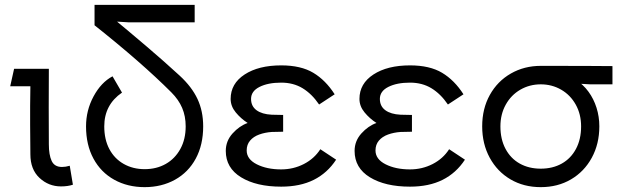

<svg xmlns="http://www.w3.org/2000/svg" viewBox="-20 -753 2560 790"><path d="M105 -118 104 -238Q104 -279 104 -317.5Q104 -356 105 -398H22L38 -470H181Q180 -306 181 -159Q181 -116 192.5 -91Q204 -66 235 -66Q250 -66 267 -71L280 7Q259 14 231 14Q180 14 142.5 -21Q105 -56 105 -118Z M369 -733H781V-661H511L429 -666L434 -687Q508 -626 582.5 -562.5Q657 -499 719 -442Q769 -396 792.5 -346Q816 -296 816 -233Q816 -157 785.5 -100.5Q755 -44 700 -13.5Q645 17 575 17Q505 17 450 -13.5Q395 -44 364.5 -100.5Q334 -157 334 -233Q334 -299 365 -356.5Q396 -414 443 -439L482 -372Q409 -322 409 -233Q409 -179 430 -139.5Q451 -100 489 -78.5Q527 -57 575 -57Q624 -57 662 -78.5Q700 -100 722 -140Q744 -180 744 -233Q744 -275 729.5 -309Q715 -343 685 -373Q562 -496 369 -649Z M1137 15Q1035 15 972 -23.5Q909 -62 909 -132Q909 -173 937 -204Q965 -235 999 -247Q971 -265 950 -290.5Q929 -316 929 -346Q929 -409 986.5 -446.5Q1044 -484 1137 -484Q1218 -484 1269 -453.5Q1320 -423 1357 -365L1293 -323Q1263 -367 1225 -390Q1187 -413 1137 -413Q1083 -413 1048 -395.5Q1013 -378 1013 -346Q1013 -316 1035.5 -299.5Q1058 -283 1098 -281Q1122 -281 1145 -280V-211Q1122 -211 1098 -210Q1070 -208 1046.5 -199.5Q1023 -191 1009 -174.5Q995 -158 995 -134Q995 -98 1036.5 -77Q1078 -56 1137 -56Q1187 -56 1230 -78Q1273 -100 1298 -139L1363 -96Q1327 -41 1271 -13Q1215 15 1137 15Z M1667 15Q1565 15 1502 -23.5Q1439 -62 1439 -132Q1439 -173 1467 -204Q1495 -235 1529 -247Q1501 -265 1480 -290.5Q1459 -316 1459 -346Q1459 -409 1516.5 -446.5Q1574 -484 1667 -484Q1748 -484 1799 -453.5Q1850 -423 1887 -365L1823 -323Q1793 -367 1755 -390Q1717 -413 1667 -413Q1613 -413 1578 -395.5Q1543 -378 1543 -346Q1543 -316 1565.5 -299.5Q1588 -283 1628 -281Q1652 -281 1675 -280V-211Q1652 -211 1628 -210Q1600 -208 1576.5 -199.5Q1553 -191 1539 -174.5Q1525 -158 1525 -134Q1525 -98 1566.5 -77Q1608 -56 1667 -56Q1717 -56 1760 -78Q1803 -100 1828 -139L1893 -96Q1857 -41 1801 -13Q1745 15 1667 15Z M2039 -233Q2039 -180 2060 -140.5Q2081 -101 2118.5 -80Q2156 -59 2205 -59Q2254 -59 2291.5 -80Q2329 -101 2350 -140.5Q2371 -180 2371 -233Q2371 -283 2349 -322.5Q2327 -362 2289 -384Q2251 -406 2205 -406Q2159 -406 2121 -384Q2083 -362 2061 -322.5Q2039 -283 2039 -233ZM2205 -482Q2418 -482 2500 -481V-406H2408L2338 -410L2349 -425Q2380 -405 2401.5 -375.5Q2423 -346 2434.5 -309.5Q2446 -273 2446 -233Q2446 -161 2415 -104Q2384 -47 2329.5 -15Q2275 17 2205 17Q2135 17 2080.5 -15Q2026 -47 1995 -104Q1964 -161 1964 -233Q1964 -306 1995.5 -362.5Q2027 -419 2082 -450.5Q2137 -482 2205 -482Z"/></svg>

Font: Kreadon
Style: Regular
Weight: 400
Designer: kohakuno
Foundry: StudioGnu
Version: Version 1.000;Glyphs 3.1.2 (3151)